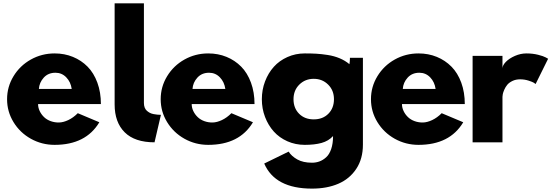

<svg xmlns="http://www.w3.org/2000/svg" viewBox="-20 -845 3296 1140"><path d="M22 -255.9Q22 -329.6 60.1 -392.3Q98.1 -455.1 163.1 -491.5Q228 -527.8 304.2 -527.8Q362.8 -527.8 412.8 -507.3Q462.9 -486.8 500 -449.2Q537.1 -411.6 558.1 -354.2Q579.1 -296.9 579.1 -227.1H206.1Q206.1 -205.6 215.8 -185.3Q225.6 -165 241.9 -149.4Q258.3 -133.8 281.7 -125.5Q305.2 -117.2 330.6 -117.7Q356 -118.2 385.5 -132.1Q415 -146 441.9 -172.9L569.8 -119.1Q489.7 15.1 304.2 15.1Q228 15.1 163.1 -21.2Q98.1 -57.6 60.1 -120.1Q22 -182.6 22 -255.9ZM210.9 -316.9H405.8Q399.9 -358.4 373.5 -385.7Q347.2 -413.1 309.1 -413.1Q266.1 -413.1 239.7 -384Q213.4 -355 210.9 -316.9Z M660.6 -225.1V-825.2H834.5V-233.9Q834.5 -218.3 839.1 -206.3Q843.8 -194.3 852.3 -187Q860.8 -179.7 870.1 -174.8Q879.4 -169.9 892.3 -167.5Q905.3 -165 914.3 -164.3Q923.3 -163.6 935.5 -163.1L897.5 0Q780.3 0 720.5 -59.3Q660.6 -118.7 660.6 -225.1Z M934.1 -255.9Q934.1 -329.6 972.2 -392.3Q1010.3 -455.1 1075.2 -491.5Q1140.1 -527.8 1216.3 -527.8Q1274.9 -527.8 1325 -507.3Q1375 -486.8 1412.1 -449.2Q1449.2 -411.6 1470.2 -354.2Q1491.2 -296.9 1491.2 -227.1H1118.2Q1118.2 -205.6 1127.9 -185.3Q1137.7 -165 1154.1 -149.4Q1170.4 -133.8 1193.8 -125.5Q1217.3 -117.2 1242.7 -117.7Q1268.1 -118.2 1297.6 -132.1Q1327.1 -146 1354 -172.9L1481.9 -119.1Q1401.9 15.1 1216.3 15.1Q1140.1 15.1 1075.2 -21.2Q1010.3 -57.6 972.2 -120.1Q934.1 -182.6 934.1 -255.9ZM1123 -316.9H1317.9Q1312 -358.4 1285.6 -385.7Q1259.3 -413.1 1221.2 -413.1Q1178.2 -413.1 1151.9 -384Q1125.5 -355 1123 -316.9Z M1789.6 -527.8Q1829.6 -527.8 1858.6 -526.1Q1887.7 -524.4 1925.8 -518.6Q1963.9 -512.7 1996.6 -499Q2029.3 -485.4 2054.7 -463.9Q2056.2 -471.2 2056.9 -480.7Q2057.6 -490.2 2057.6 -496.1V-502H2134.8V14.2Q2134.8 98.1 2095.2 157.7Q2055.7 217.3 1988.5 246.1Q1921.4 274.9 1832.5 274.9Q1613.3 274.9 1548.8 126L1693.8 55.2Q1710.9 82.5 1745.4 101.8Q1779.8 121.1 1832.5 121.1Q1856 121.1 1876.7 113.5Q1897.5 106 1916.5 88.9Q1935.5 71.8 1946.5 39.6Q1957.5 7.3 1957.5 -37.1Q1930.7 -7.8 1889.2 3.7Q1847.7 15.1 1789.6 15.1Q1734.4 15.1 1686.5 -6.1Q1638.7 -27.3 1605.7 -64Q1572.8 -100.6 1553.7 -150.4Q1534.7 -200.2 1534.7 -255.9Q1534.7 -311.5 1553.7 -361.6Q1572.8 -411.6 1605.7 -448.2Q1638.7 -484.9 1686.5 -506.3Q1734.4 -527.8 1789.6 -527.8ZM1757.3 -342.8Q1722.7 -308.6 1722.7 -255.9Q1722.7 -203.1 1755.9 -169.7Q1789.1 -136.2 1842.8 -136.2Q1896.5 -136.2 1929.7 -169.7Q1962.9 -203.1 1962.9 -255.9Q1962.9 -308.6 1928.2 -342.8Q1893.6 -377 1842.8 -377Q1792 -377 1757.3 -342.8Z M2182.6 -255.9Q2182.6 -329.6 2220.7 -392.3Q2258.8 -455.1 2323.7 -491.5Q2388.7 -527.8 2464.8 -527.8Q2523.4 -527.8 2573.5 -507.3Q2623.5 -486.8 2660.6 -449.2Q2697.8 -411.6 2718.8 -354.2Q2739.7 -296.9 2739.7 -227.1H2366.7Q2366.7 -205.6 2376.5 -185.3Q2386.2 -165 2402.6 -149.4Q2418.9 -133.8 2442.4 -125.5Q2465.8 -117.2 2491.2 -117.7Q2516.6 -118.2 2546.1 -132.1Q2575.7 -146 2602.5 -172.9L2730.5 -119.1Q2650.4 15.1 2464.8 15.1Q2388.7 15.1 2323.7 -21.2Q2258.8 -57.6 2220.7 -120.1Q2182.6 -182.6 2182.6 -255.9ZM2371.6 -316.9H2566.4Q2560.5 -358.4 2534.2 -385.7Q2507.8 -413.1 2469.7 -413.1Q2426.8 -413.1 2400.4 -384Q2374 -355 2371.6 -316.9Z M2786.1 0V-513.2H2963.4V-439Q2963.4 -457 2983.6 -477.8Q3003.9 -498.5 3037.6 -513.2Q3071.3 -527.8 3105.5 -527.8Q3142.6 -527.8 3174.8 -519.8Q3207 -511.7 3220.7 -503.9L3234.4 -496.1L3160.2 -346.2Q3156.2 -349.1 3149.4 -353.8Q3142.6 -358.4 3118.7 -366.2Q3094.7 -374 3068.4 -374Q3042.5 -374 3022.5 -364.3Q3002.4 -354.5 2991.7 -341.3Q2981 -328.1 2974.1 -312.3Q2967.3 -296.4 2965.3 -286.1Q2963.4 -275.9 2963.4 -270V0Z"/></svg>

Font: Hussar Preview
Style: Bold
Weight: 700
Foundry: Cannot Into Space Fonts, PlusOne Fonts
Version: Version 2.29RC2 "Millennial"